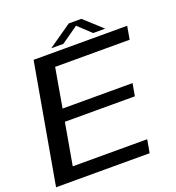

<svg xmlns="http://www.w3.org/2000/svg" viewBox="-149 -905 931 1017"><g transform="rotate(-20 317.0 -396.0)"><path d="M-7 0H520.5L533.5 -74H114L155.5 -310H550L562.5 -380H168L206.5 -601H626.5L639.5 -675H112ZM220.5 -700.5H289L385 -768L457 -700.5H525L424 -792.5H353Z"/></g></svg>

Font: Anybody SemiExpanded
Style: Italic
Weight: 400
Width: 6
Italic angle: -10°
Version: Version 1.113;gftools[0.9.25]